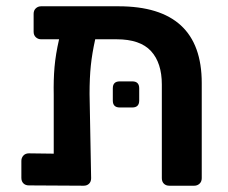

<svg xmlns="http://www.w3.org/2000/svg" viewBox="-20 -591 725 611"><path d="M283 -466Q273 -421 269 -382Q265 -343 265 -292L270 -24Q270 -13 263.5 -6.5Q257 0 246 0L72 -1Q61 -1 54.5 -7.5Q48 -14 48 -25V-79Q48 -89 54.5 -96Q61 -103 72 -103L151 -102V-289Q150 -337 153.5 -377.5Q157 -418 168 -466H111Q101 -466 94 -472.5Q87 -479 87 -490V-547Q87 -558 94 -564.5Q101 -571 111 -571H357Q622 -571 622 -327V-24Q622 -13 615 -6.5Q608 0 598 0H519Q508 0 501.5 -6.5Q495 -13 495 -24V-322Q495 -391 460.5 -428.5Q426 -466 351 -466ZM361 -249Q339 -249 339 -271V-310Q339 -332 361 -332H401Q423 -332 423 -310V-271Q423 -249 401 -249Z"/></svg>

Font: Fz Rubik Med
Style: Regular
Weight: 500
Designer: Hubert and Fischer
Foundry: Hubert and Fischer
Version: Vit hóa bi FontZin.com